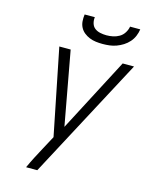

<svg xmlns="http://www.w3.org/2000/svg" viewBox="-138 -1041 876 1127"><g transform="rotate(15 300.0 -477.5)"><path d="M133 0Q148 -33 165 -66Q182 -99 200 -132L243 -212L138 -735H207L289 -287L523 -735H592L201 0ZM379 -815Q358 -815 338 -817.5Q318 -820 299.5 -827.5Q281 -835 266 -847Q251 -859 242 -876Q233 -893 231.5 -913.5Q230 -934 233 -955H295Q292 -936 297.5 -917.5Q303 -899 317 -888.5Q331 -878 350 -874Q369 -870 388 -870Q407 -870 427 -874Q447 -878 465 -888.5Q483 -899 494.5 -917.5Q506 -936 509 -955H571Q568 -934 559.5 -913.5Q551 -893 536 -876Q521 -859 502 -847Q483 -835 462.5 -827.5Q442 -820 421 -817.5Q400 -815 379 -815Z"/></g></svg>

Font: Iosevka Light Extended Oblique
Style: Regular
Weight: 300
Width: 7
Italic angle: -9°
Monospace: yes
Designer: Belleve Invis
Foundry: Belleve Invis
Version: Version 32.5.0; ttfautohint (v1.8.4)